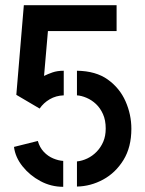

<svg xmlns="http://www.w3.org/2000/svg" viewBox="-20 -720 560 741"><path d="M133 -301 43 -354 72 -700H430V-600H165L150 -427Q164 -434 182.5 -440.5Q201 -447 226 -447V-352Q196 -351 172 -337Q148 -323 133 -301ZM224 1Q177 1 136 -21Q95 -43 67 -78Q39 -113 34 -153L126 -176Q133 -151 149 -134Q165 -117 185.5 -108.5Q206 -100 224 -99ZM277 0V-97Q297 -99 317 -108.5Q337 -118 353 -134.5Q369 -151 378.5 -173Q388 -195 388 -224Q388 -256 377.5 -279.5Q367 -303 350.5 -318.5Q334 -334 314 -342.5Q294 -351 277 -352V-447Q350 -446 396 -413Q442 -380 464.5 -329Q487 -278 487 -223Q487 -152 456.5 -102.5Q426 -53 378 -27Q330 -1 277 0Z"/></svg>

Font: Stick No Bills ExtraLight SemiBold
Style: Regular
Weight: 600
Version: Version 2.000